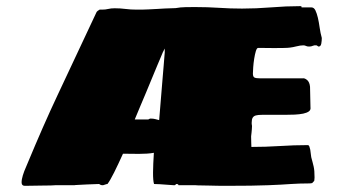

<svg xmlns="http://www.w3.org/2000/svg" viewBox="-20 -601 1117 622"><path d="M423.8 -569.8Q447.3 -569.8 461.7 -570.6Q476.1 -571.3 488.5 -572Q501 -572.8 514.2 -573.5Q527.3 -574.2 548.8 -574.7Q564 -577.6 582.5 -577.9Q601.1 -578.1 613.8 -578.1Q652.3 -578.1 689 -575.7Q725.6 -573.2 764.2 -573.2Q809.6 -573.2 858.2 -577.1Q906.7 -581.1 952.1 -581.1Q956.1 -581.1 956.5 -580.3Q957 -579.6 957 -577.1H988.3Q997.1 -577.1 1001.7 -567.6Q1006.3 -558.1 1009.8 -543.5Q1013.2 -528.8 1015.6 -511.2Q1018.1 -493.7 1022.5 -478Q1022.5 -468.8 1020.8 -459.5Q1019 -450.2 1012.2 -450.2Q1011.2 -450.2 1008.8 -452.1Q1006.3 -454.1 1005.4 -454.1Q998.5 -455.1 993.4 -452.6Q988.3 -450.2 981.4 -450.2Q975.1 -450.2 971.4 -452.1Q967.8 -454.1 962.4 -454.1Q953.1 -454.1 940.7 -450.9Q928.2 -447.8 919.4 -446.8Q912.6 -445.8 898.4 -445.6Q884.3 -445.3 868.7 -445.3Q853 -445.3 838.4 -445.6Q823.7 -445.8 816.4 -445.8Q812 -445.8 808.8 -435.3Q805.7 -424.8 803.5 -410.9Q801.3 -397 800.3 -383.1Q799.3 -369.1 799.3 -362.8Q799.3 -352.5 804.2 -349.9Q809.1 -347.2 823.2 -347.2H960.4Q966.8 -348.6 974.9 -341.8Q982.9 -335 984.4 -319.8L985.8 -253.9Q987.3 -245.1 980.7 -240.2Q974.1 -235.4 962.2 -232.9Q950.2 -230.5 934.6 -229.7Q918.9 -229 902.3 -229H858.4Q840.8 -229 828.6 -229Q816.4 -229 809.1 -227.1Q801.8 -225.1 798.6 -219.7Q795.4 -214.4 795.4 -204.1Q795.4 -201.7 795.4 -199.7Q795.4 -197.8 795.9 -196.3Q795.9 -194.3 796.4 -192.9Q796.4 -188.5 795.9 -182.6Q795.4 -176.8 794.9 -171.4Q793.9 -165.5 793.5 -159.2Q793.5 -154.8 793.7 -149.7Q793.9 -144.5 793.9 -139.6Q793.9 -134.8 794.2 -130.9Q794.4 -127 794.4 -125Q839.8 -125 886 -127.9Q932.1 -130.9 977.1 -130.9Q980.5 -130.9 982.2 -126.5Q983.9 -122.1 985.1 -116Q986.3 -109.9 986.8 -103Q987.3 -96.2 988.3 -91.8Q990.7 -82 992.7 -75.2Q994.6 -68.4 996.1 -61.5Q997.6 -54.7 998.3 -46.4Q999 -38.1 999 -25.9Q999 -24.9 998.8 -23.2Q998.5 -21.5 998.5 -19.5Q998 -17.6 998 -15.1L991.2 -7.8Q989.3 -7.3 987.3 -7.3Q985.8 -6.8 984.1 -6.8Q982.4 -6.8 981.4 -6.8Q964.4 -6.8 950.7 -6.3Q937 -5.9 922.6 -4.9Q908.2 -3.9 891.1 -2.9Q874 -2 849.6 -1Q825.2 0 791.7 0.5Q758.3 1 711.4 1Q708 1 699.7 1Q691.4 1 680.9 0.7Q670.4 0.5 658.7 0.2Q647 0 637 -0.2Q627 -0.5 620.4 -0.5Q613.8 -0.5 613.3 -1H558.1Q558.1 -2.9 556.6 -3.9Q555.7 -3.9 555.7 -4.4Q554.7 -4.4 553.7 -4.6Q552.7 -4.9 551.3 -4.9Q550.3 -4.9 548.8 -2.9Q547.4 -1 545.9 -1H543Q542.5 -1 535.6 -1.5Q528.8 -2 518.8 -2.7Q508.8 -3.4 498 -4.2Q487.3 -4.9 479 -4.9Q475.6 -15.6 475.8 -42.7Q476.1 -69.8 478.5 -106Q467.8 -104 455.3 -103.3Q442.9 -102.5 429.7 -102.5Q416.5 -102.5 403.3 -102.8Q390.1 -103 378.4 -103Q362.8 -68.4 349.6 -42Q336.4 -15.6 328.1 -4.9Q325.2 -4.9 320.1 -2.9Q314.9 -1 314 -1H312Q306.6 -1 304.4 -2.9Q302.2 -4.9 299.8 -4.9Q277.3 -4.4 260.3 -3.4Q245.6 -2.4 233.4 -2Q221.2 -1.5 221.2 -1H159.7Q158.7 -0.5 145 -0.2Q131.3 0 114 0.2Q96.7 0.5 81.1 0.7Q65.4 1 60.5 1Q50.3 1 50 -9.3Q49.8 -19.5 54 -33Q58.1 -46.4 64.2 -59.8Q70.3 -73.2 72.3 -79.1Q94.2 -131.8 118.4 -187Q142.6 -242.2 167 -293.9L292 -560.1Q292.5 -562.5 296.4 -565.7Q300.3 -568.8 302.7 -569.8H310.5Q321.8 -569.8 330.6 -572Q339.4 -574.2 351.6 -574.2Q370.1 -574.2 386.7 -572Q403.3 -569.8 423.8 -569.8ZM507.3 -431.2Q507.3 -430.7 502.4 -419.4Q497.6 -408.2 490 -390.1Q482.4 -372.1 472.9 -348.9Q463.4 -325.7 453.4 -301.8Q443.4 -277.8 433.6 -254.9Q423.8 -231.9 416.5 -213.9H460.4Q461.4 -214.8 463.6 -215.8Q465.8 -216.8 466.8 -216.8H468.8Q477.1 -216.8 483.2 -215.1Q489.3 -213.4 495.6 -211.9Q497.1 -230 499 -253.2Q501 -276.4 502.9 -300.5Q504.9 -324.7 506.8 -347.9Q508.8 -371.1 510.3 -389.4Q511.7 -407.7 512.7 -419.2Q513.7 -430.7 513.7 -431.2V-443.8Z"/></svg>

Font: Sigmar One
Style: Regular
Weight: 400
Version: Version 1.000